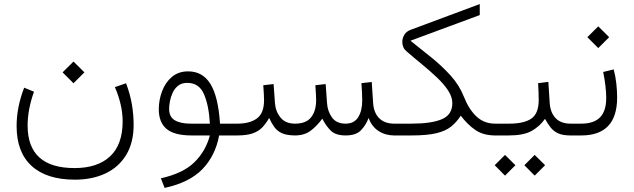

<svg xmlns="http://www.w3.org/2000/svg" viewBox="-20 -673 3149 954"><path d="M291 -313.5 345.2 -367.2 399.4 -313.5 345.2 -259.3ZM550.8 -240.2 606.4 -259.3Q626.5 -206.1 635.3 -154.5Q644 -103 644 -53.7Q644 36.1 606.9 96.9Q569.8 157.7 504.2 188.7Q438.5 219.7 352.1 219.7Q211.9 219.7 137.2 151.6Q62.5 83.5 62.5 -46.9Q62.5 -140.1 100.1 -237.3L148.9 -217.3Q117.2 -128.9 117.2 -49.3Q117.2 162.1 350.6 162.1Q464.4 162.1 526.6 104.2Q588.9 46.4 589.4 -68.4Q589.4 -111.8 579.3 -154.8Q569.3 -197.8 550.8 -240.2Z M915 -318.4Q987.3 -318.4 1025.9 -255.4Q1064.5 -192.4 1073.2 -58.6H1144V0H1068.8Q1050.3 100.1 986.1 167Q921.9 233.9 797.9 260.7L779.3 212.9Q889.2 188.5 945.3 133.8Q1001.5 79.1 1022.9 0H932.1Q846.7 0 807.9 -32.2Q769 -64.5 769 -129.9Q769 -176.3 785.2 -219.5Q801.3 -262.7 833.7 -290.5Q866.2 -318.4 915 -318.4ZM1022.9 -58.6Q1017.6 -150.4 993.2 -205.8Q968.8 -261.2 910.6 -261.2Q882.8 -261.2 865.2 -247.3Q847.7 -233.4 837.9 -212.2Q828.1 -190.9 824.2 -169.4Q820.3 -147.9 820.3 -132.3Q820.3 -92.3 848.6 -75.4Q877 -58.6 927.2 -58.6Z M1697.3 -58.6Q1739.7 -58.6 1759.8 -90.6Q1779.8 -122.6 1779.8 -174.3Q1779.8 -189.5 1778.8 -210.9Q1777.8 -232.4 1775.9 -259.8L1827.1 -265.6L1834 -160.6Q1837.4 -111.8 1864.5 -85.2Q1891.6 -58.6 1939 -58.6H1953.6V0H1939Q1895 0 1861.1 -22Q1827.1 -43.9 1811.5 -86.9Q1798.3 -51.3 1773.4 -25.6Q1748.5 0 1697.8 0Q1648.4 0 1624.3 -23.2Q1600.1 -46.4 1581.5 -83.5Q1555.2 -47.4 1523.9 -23.7Q1492.7 0 1444.8 0Q1404.8 -0.5 1381.3 -11Q1357.9 -21.5 1343.8 -40.8Q1329.6 -60.1 1317.4 -86.9Q1301.8 -59.6 1283.2 -40Q1264.6 -20.5 1235.4 -10.3Q1206.1 0 1158.2 0H1124.5V-58.6H1159.2Q1221.7 -58.6 1256.8 -84.7Q1292 -110.8 1292 -175.3Q1292 -186.5 1291 -205.3Q1290 -224.1 1288.1 -249.5L1339.4 -255.4L1346.2 -160.6Q1349.6 -118.2 1374.3 -88.4Q1398.9 -58.6 1445.8 -58.6Q1501 -58.6 1525.9 -90.3Q1550.8 -122.1 1550.8 -175.3Q1550.8 -186.5 1549.8 -205.1Q1548.8 -223.6 1546.9 -249.5L1598.1 -255.4L1605 -160.6Q1607.4 -120.6 1629.4 -89.6Q1651.4 -58.6 1697.3 -58.6Z M2019.5 -470.7Q2068.8 -431.2 2121.3 -389.2Q2173.8 -347.2 2218 -298.8Q2262.2 -250.5 2285.6 -190.9Q2310.1 -128.9 2347.9 -93.8Q2385.7 -58.6 2440.4 -58.6H2455.1V0H2440.4Q2381.3 0 2342 -27.1Q2302.7 -54.2 2269.5 -98.1Q2248.5 -65.9 2221.2 -43.9Q2193.8 -22 2147.9 -11Q2102.1 0 2024.9 0H1934.1V-58.6H2024.4Q2124 -58.6 2175.8 -80.8Q2227.5 -103 2227.5 -160.6Q2227.5 -191.4 2206.5 -223.4Q2185.5 -255.4 2151.6 -287.6Q2117.7 -319.8 2077.4 -352.8Q2037.1 -385.7 1999 -418.9Q1979 -435.5 1979 -465.3Q1979 -482.9 1988.8 -499.8Q1998.5 -516.6 2020.5 -524.9L2363.8 -652.8V-598.1Z M2829.6 0H2814.9Q2776.4 0 2753.7 -10.3Q2731 -20.5 2716.3 -39.1Q2701.7 -57.6 2688 -82.5Q2660.6 -43.9 2620.8 -22Q2581.1 0 2508.3 0H2435.5V-58.6H2509.3Q2584 -58.6 2620.1 -83.7Q2656.2 -108.9 2656.7 -174.3Q2656.7 -195.3 2655.8 -217.5Q2654.8 -239.7 2653.8 -259.8L2704.6 -266.1L2711.4 -160.6Q2714.8 -112.8 2741 -85.7Q2767.1 -58.6 2814.9 -58.6H2829.6ZM2585.4 147.9 2636.7 96.7 2688.5 147.9 2636.7 199.7ZM2438 147.9 2489.3 96.7 2541 147.9 2489.3 199.7Z M3046.4 -188.5Q3046.4 0 2868.2 0H2810.1V-58.6H2868.2Q2930.2 -58.6 2961.2 -89.6Q2992.2 -120.6 2992.2 -187Q2992.2 -213.9 2988 -248.3Q2983.9 -282.7 2977.1 -315.4L3029.3 -328.1Q3038.6 -293.5 3042.5 -256.8Q3046.4 -220.2 3046.4 -188.5ZM2898.4 -488.3 2952.6 -542 3006.8 -488.3 2952.6 -434.1Z"/></svg>

Font: Vazir Thin FD-WOL-UI
Style: Thin-FD-WOL-UI
Weight: 100
Designer: Saber Rastikerdar
Foundry: Saber Rastikerdar
Version: Version 30.1.0